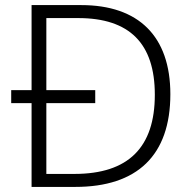

<svg xmlns="http://www.w3.org/2000/svg" viewBox="-20 -785 751 754"><path d="M299 -765H104V-431H24V-380H104V-51H276C519 -51 649 -175 649 -415C649 -643 524 -765 299 -765ZM287 -714C489 -714 588 -614 588 -413C588 -206 484 -102 272 -102H162V-380H354V-431H162V-714Z"/></svg>

Font: Noto Sans Tamil UI Light
Style: Regular
Weight: 300
Designer: Jelle Bosma - Monotype Design Team
Foundry: Monotype Imaging Inc.
Version: Version 2.004